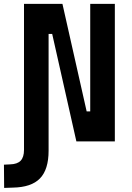

<svg xmlns="http://www.w3.org/2000/svg" viewBox="-57 -713 663 968"><path d="M-36.1 234.4 -37.1 117.2 -6.3 115.7Q30.8 114.7 47.4 96.9Q64 79.1 64 43V-693.4H257.8L379.9 -151.4H397.9V-693.4H522V0H328.1L206.1 -542H188V46.9Q188 141.6 144.5 186.5Q101.1 231.4 7.3 232.9Z"/></svg>

Font: Cascadia Code PL
Style: Bold
Weight: 700
Monospace: yes
Designer: Aaron Bell
Foundry: Saja Typeworks
Version: Version 2404.023; ttfautohint (v1.8.4)